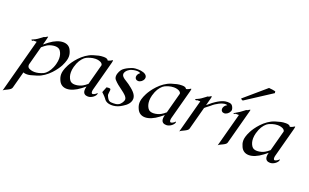

<svg xmlns="http://www.w3.org/2000/svg" viewBox="-113 -1170 3030 1883"><g transform="rotate(20 1402.0 -228.5)"><path d="M241.9 -334C269 -349.6 303.6 -354.5 320.2 -354.5C343.6 -354.5 364.8 -348.1 376.5 -329.6C389.7 -309.8 398.1 -284.7 398.1 -253.3C398.1 -236 395.5 -216.7 389.8 -195.3C386.4 -182.6 382.4 -169.4 376.4 -156.2C359 -113.3 328 -79.6 306.2 -69.3C270.6 -52.7 239.7 -46.9 215.3 -46.9C187.9 -46.9 167.4 -54.2 154.4 -62C145 -68.2 139.4 -78.4 139.4 -91.6C139.4 -94.2 139.6 -96.9 140 -99.6L192.9 -296.9C207.2 -310.1 229.1 -326.2 241.9 -334ZM68.1 168.9 115.1 -6.3C121.7 -3.9 129.5 0 152.4 0C173.9 0 193.6 -4.4 251.7 -22.5C354.9 -54.2 427.1 -157.7 451 -203.1C462.8 -227.1 470.6 -247.1 475.4 -265.1C479.4 -279.9 481.1 -293.1 481.1 -305.1C481.1 -328.5 474.6 -347.9 465.6 -367.2C449.8 -402.8 419.8 -418.5 381.7 -418.5C342.7 -418.5 295.6 -401.4 244.9 -363.3L201.5 -329.1L215.7 -381.8C221.1 -402 223.5 -411.8 223.5 -415.9C223.5 -417.7 223 -418.5 222.1 -418.5C218.2 -418.5 213.2 -414.6 202 -407.2C195.9 -402.8 184.8 -401.4 184.8 -401.4C184.8 -401.4 158.8 -380.9 133.7 -363.8C109.4 -346.2 80.3 -339.4 79 -334.5C77.9 -330.6 88.7 -327.1 91.6 -327.1C95.1 -327.1 98.1 -333 98.1 -333H134.7L-16 229.5C0.3 210.4 59.8 199.7 68.1 168.9Z M899.3 -418.5C896.4 -418.5 890.7 -415.5 880.6 -408.7C875.8 -405.3 859.3 -400.4 852 -398.4C844.6 -414.6 826.6 -418.5 803.6 -418.5C764.6 -418.5 742.1 -411.1 698.2 -398.4C595.9 -366.7 523 -262.2 499.7 -217.3C487.4 -193.4 479 -172.9 474.2 -154.8C470.3 -140.1 468.6 -127.2 468.6 -115.4C468.6 -92.1 475.1 -73 484.1 -53.2C500.4 -17.6 529.9 0 568 0C606.5 0 654.5 -18.6 704.9 -57.1C715.9 -65.4 730.5 -76.2 744.3 -87.9L743.4 -84.5C739.8 -71 738.2 -59.4 738.2 -49.6C738.2 -12.5 761.5 0 789.6 0C827.2 0 863.6 -31.7 869.2 -52.7C871.8 -62.5 868.2 -65.4 867.7 -65.4C867 -61 840.1 -39.1 825 -39.1C814.9 -39.1 811.3 -48.8 811.3 -61C811.3 -68.3 812.6 -76.5 814.6 -84L897.3 -392.6C899.5 -401 901.3 -409.2 901.3 -414C901.3 -416.8 900.7 -418.5 899.3 -418.5ZM810.9 -334.5 753.3 -119.6C739.7 -106.9 719.9 -93.3 708.4 -86.9C692.1 -77.1 659.8 -65.9 630.1 -65.9C607.1 -65.9 585.7 -71.8 573.4 -91.3C560.5 -110.7 551.8 -135.9 551.8 -167.9C551.8 -185 554.3 -204 559.9 -225.1C563.2 -237.3 568.2 -250.5 573.4 -264.6C590.6 -306.6 622.2 -340.8 643.8 -350.6C661.7 -358.9 696.9 -373.5 735.4 -373.5C762.3 -373.5 782.4 -366.7 796.2 -357.9C803.7 -353 809.7 -344.7 810.9 -334.5Z M1256.3 -378.4C1246.2 -408.2 1200.1 -418.5 1164.9 -418.5C1119.5 -418.5 1112.3 -417 1067.4 -397C1043.4 -385.7 1018.7 -370.1 1006.1 -354C996.6 -340.3 987.8 -324.2 983.4 -307.6C981.2 -299.3 979.9 -291 979.9 -283.1C979.9 -269.3 983.8 -256.5 992.9 -246.6C1017.3 -219.2 1042.1 -200.7 1082.1 -171.4C1110.2 -150.6 1143.8 -124.5 1143.8 -97.6C1143.8 -94.9 1143.4 -92.1 1142.7 -89.4C1138.5 -73.7 1121.9 -44.4 1099.9 -33.7C1080.6 -24.3 1066.4 -23.4 1049 -23.4C1009.8 -23.4 995.7 -22.6 972.4 -75.2C970.4 -79.6 969.8 -84.6 969.8 -90.1C969.8 -103.8 974.2 -119.8 974.2 -132.9C974.2 -136.6 973.9 -140 973 -143.1C971.5 -148.5 962.5 -149.9 953.3 -149.9C942.5 -149.9 931.3 -148 931.3 -148L907.8 -89.4C907.8 -89.4 941.1 -58.6 953.6 -41.5C965.1 -22.5 986.4 0 1038.7 0C1062.6 0 1093.9 -5.9 1120.8 -20.5C1148 -36.1 1200.4 -62.5 1213.6 -111.8C1215.5 -118.6 1216.3 -125.1 1216.3 -131.4C1216.3 -181.5 1163.7 -219.4 1121.2 -251.5C1093.4 -272.2 1040.5 -293.3 1040.5 -327C1040.5 -329.9 1040.9 -332.9 1041.8 -335.9C1050 -366.7 1084.4 -385.7 1097.9 -390.6C1108.2 -394.5 1134.4 -400.9 1157.3 -400.9C1161.2 -400.9 1164.6 -400.9 1168.4 -400.4C1178.9 -399.4 1187.6 -395.5 1194.1 -390.6C1181.1 -382.3 1171.5 -370.1 1167.6 -355.5C1166.6 -351.6 1166.1 -347.8 1166.1 -344.2C1166.1 -325.3 1179.8 -311.5 1200.7 -311.5C1224.7 -311.5 1249.9 -331.1 1256.5 -355.5C1257.6 -359.6 1258.2 -363.6 1258.2 -367.4C1258.2 -371.3 1257.6 -375 1256.3 -378.4Z M1716.7 -418.5C1713.8 -418.5 1708.1 -415.5 1698 -408.7C1693.2 -405.3 1676.7 -400.4 1669.4 -398.4C1661.9 -414.6 1644 -418.5 1621 -418.5C1581.9 -418.5 1559.5 -411.1 1515.5 -398.4C1413.3 -366.7 1340.4 -262.2 1317.1 -217.3C1304.8 -193.4 1296.4 -172.9 1291.6 -154.8C1287.6 -140.1 1286 -127.2 1286 -115.4C1286 -92.1 1292.5 -73 1301.5 -53.2C1317.8 -17.6 1347.3 0 1385.3 0C1423.9 0 1471.9 -18.6 1522.2 -57.1C1533.2 -65.4 1547.8 -76.2 1561.7 -87.9L1560.8 -84.5C1557.2 -71 1555.6 -59.4 1555.6 -49.6C1555.6 -12.5 1578.8 0 1607 0C1644.6 0 1681 -31.7 1686.6 -52.7C1689.2 -62.5 1685.6 -65.4 1685.1 -65.4C1684.4 -61 1657.5 -39.1 1642.4 -39.1C1632.3 -39.1 1628.7 -48.8 1628.7 -61C1628.7 -68.3 1630 -76.5 1632 -84L1714.7 -392.6C1716.9 -401 1718.7 -409.2 1718.7 -414C1718.7 -416.8 1718.1 -418.5 1716.7 -418.5ZM1628.3 -334.5 1570.7 -119.6C1557.1 -106.9 1537.3 -93.3 1525.8 -86.9C1509.5 -77.1 1477.2 -65.9 1447.4 -65.9C1424.5 -65.9 1403.1 -71.8 1390.8 -91.3C1377.8 -110.7 1369.2 -135.9 1369.2 -167.9C1369.2 -185 1371.6 -204 1377.3 -225.1C1380.6 -237.3 1385.6 -250.5 1390.8 -264.6C1407.9 -306.6 1439.6 -340.8 1461.2 -350.6C1479.1 -358.9 1514.2 -373.5 1552.8 -373.5C1579.7 -373.5 1599.8 -366.7 1613.6 -357.9C1621 -353 1627.1 -344.7 1628.3 -334.5Z M2096.2 -418.5C2069.3 -418.5 2027.7 -410.6 1955 -356.4L1907.8 -316.9L1928.5 -394C1931.8 -406.2 1933.6 -418.5 1930.6 -418.5C1925.3 -418.5 1917.2 -412.1 1911.3 -408.2C1904.6 -403.3 1893.7 -402.8 1893.7 -402.8C1893.7 -402.8 1867.1 -381.8 1841.9 -364.3C1820.8 -349.1 1789 -339.8 1787.9 -335.9C1786.8 -331.5 1797.4 -327.6 1800.8 -327.6C1803.8 -327.6 1806.7 -333 1806.7 -333H1842.3L1749 15.1C1765.5 -4.4 1827.5 -17.1 1835 -44.9L1899.1 -284.2C1912.5 -297.9 1939.7 -315.4 1952 -326.7C1991.5 -363.3 2049.6 -392.1 2084.7 -392.1C2092.5 -392.1 2099.5 -390.6 2103.9 -387.2C2087.4 -380.4 2073.5 -364.7 2068.9 -347.7C2067.8 -343.5 2067.3 -339.5 2067.3 -335.8C2067.3 -316.8 2080.7 -303.2 2101.4 -303.2C2125.4 -303.2 2150 -322.3 2159.2 -345.7C2160.2 -347.7 2160.6 -349.1 2161 -350.6C2161.8 -353.7 2162.4 -357.2 2162.4 -361.1C2162.4 -365.7 2161.6 -370.9 2159.6 -376.5C2146.9 -412.6 2130.8 -418.5 2096.2 -418.5Z M2230.9 -482.9 2501.9 -658.7 2499.4 -676.8C2493.3 -678.2 2480.2 -681.2 2466.1 -683.1L2446.2 -685.1C2440.6 -686.5 2435 -687 2431.1 -687L2208.7 -496.1C2217.1 -486.3 2225.1 -483.9 2230.9 -482.9ZM2331.5 -423.3C2326 -422.9 2318.1 -417 2311.5 -412.6C2305.3 -407.7 2294.5 -407.2 2294.5 -407.2C2294.5 -407.2 2268.3 -386.2 2243.1 -368.7C2219.1 -352.1 2188 -337.9 2186.7 -333C2185.6 -329.1 2198.1 -332 2201.1 -332C2204.5 -332 2207.3 -336.9 2207.3 -336.9H2243.9L2149.9 13.7C2166.3 -5.4 2226.6 -17.1 2233.5 -44.9L2324.6 -384.8C2328.2 -398.4 2335.8 -422.9 2331.5 -423.3Z M2800.2 -418.5C2797.3 -418.5 2791.6 -415.5 2781.5 -408.7C2776.7 -405.3 2760.2 -400.4 2752.8 -398.4C2745.4 -414.6 2727.4 -418.5 2704.5 -418.5C2665.4 -418.5 2643 -411.1 2599 -398.4C2496.8 -366.7 2423.9 -262.2 2400.6 -217.3C2388.3 -193.4 2379.9 -172.9 2375.1 -154.8C2371.1 -140.1 2369.4 -127.2 2369.4 -115.4C2369.4 -92.1 2376 -73 2385 -53.2C2401.3 -17.6 2430.8 0 2468.8 0C2507.4 0 2555.4 -18.6 2605.7 -57.1C2616.7 -65.4 2631.3 -76.2 2645.2 -87.9L2644.3 -84.5C2640.7 -71 2639 -59.4 2639 -49.6C2639 -12.5 2662.3 0 2690.5 0C2728.1 0 2764.5 -31.7 2770.1 -52.7C2772.7 -62.5 2769.1 -65.4 2768.6 -65.4C2767.9 -61 2741 -39.1 2725.9 -39.1C2715.8 -39.1 2712.2 -48.8 2712.2 -61C2712.2 -68.3 2713.5 -76.5 2715.5 -84L2798.2 -392.6C2800.4 -401 2802.2 -409.2 2802.2 -414C2802.2 -416.8 2801.6 -418.5 2800.2 -418.5ZM2711.8 -334.5 2654.2 -119.6C2640.6 -106.9 2620.8 -93.3 2609.3 -86.9C2593 -77.1 2560.7 -65.9 2530.9 -65.9C2508 -65.9 2486.6 -71.8 2474.3 -91.3C2461.3 -110.7 2452.6 -135.9 2452.6 -167.9C2452.6 -185 2455.1 -204 2460.8 -225.1C2464.1 -237.3 2469.1 -250.5 2474.3 -264.6C2491.4 -306.6 2523.1 -340.8 2544.7 -350.6C2562.6 -358.9 2597.7 -373.5 2636.3 -373.5C2663.2 -373.5 2683.3 -366.7 2697.1 -357.9C2704.5 -353 2710.6 -344.7 2711.8 -334.5Z"/></g></svg>

Font: Pierce
Style: Oblique
Weight: 400
Italic angle: -15°
Version: Version 0.2.0